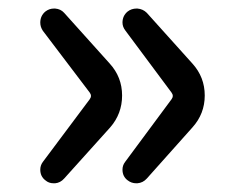

<svg xmlns="http://www.w3.org/2000/svg" viewBox="-20 -503 541 440"><path d="M127 -93.8Q118.2 -84 106.4 -83Q104.5 -83 102.5 -83Q91.8 -83 84 -89.8Q72.3 -98.6 72.3 -114.3Q72.3 -124 78.1 -131.8L185.5 -275.4Q191.4 -283.2 185.5 -291L78.1 -432.6Q72.3 -441.4 72.3 -451.2Q72.3 -466.8 84 -476.6Q92.8 -483.4 103.5 -483.4Q104.5 -483.4 106.4 -483.4Q119.1 -482.4 127 -473.6L231.4 -357.4Q259.8 -326.2 259.8 -284.2Q259.8 -242.2 232.4 -210.9ZM316.4 -93.8Q307.6 -84 294.9 -83Q293 -83 292 -83Q281.2 -83 272.5 -89.8Q260.7 -98.6 260.7 -114.3Q260.7 -124 266.6 -131.8L373 -275.4Q378.9 -283.2 373 -291L267.6 -432.6Q260.7 -441.4 260.7 -451.2Q260.7 -466.8 272.5 -476.6Q281.2 -483.4 293 -483.4Q293.9 -483.4 294.9 -483.4Q307.6 -482.4 316.4 -473.6L420.9 -357.4Q449.2 -326.2 449.2 -284.2Q449.2 -242.2 420.9 -210.9Z"/></svg>

Font: Gen Jyuu GothicX Medium
Style: Regular
Weight: 500
Designer: Ryoko NISHIZUKA (kana &amp; ideographs); Paul D. Hunt (Latin, Greek &amp; Cyrillic); Wenlong ZHANG (bopomofo); Sandoll C
Version: Version 1.058.20140828